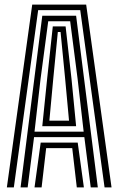

<svg xmlns="http://www.w3.org/2000/svg" viewBox="-20 -820 518 840"><path d="M10 0 121 -800H357L468 0H437.5L331 -775.8H147L40.5 0ZM70 0 165 -751.2H313L408 0H377L349 -220H129L101 0ZM131 -244H346L319.5 -475.2L287 -727H191L157.5 -475.2ZM165 -268 186.2 -475.2 211 -704.5H267L292.8 -475.2L313 -268ZM196 -292H282L265 -475.2L245 -680H233L213 -475.2ZM131 0 158 -196H320L347 0H316L296 -172H182L162 0Z"/></svg>

Font: Big Shoulders Inline Display Black
Style: Regular
Weight: 900
Designer: Patric King
Foundry: XO Type Co
Version: Version 1.000